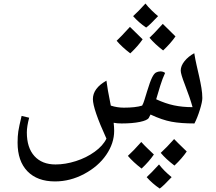

<svg xmlns="http://www.w3.org/2000/svg" viewBox="-20 -693 1232 1093"><path d="M293 339.8Q192.4 339.8 136.2 282Q80.1 224.1 80.1 119.1Q80.1 82.5 84.2 54.9Q88.4 27.3 103 -33.2L146 -22.9Q132.8 27.3 132.8 61Q132.8 147.9 176 195.6Q219.2 243.2 295.9 243.2Q352.1 243.2 411.9 224.1Q471.7 205.1 519 170.9Q566.4 136.7 585.9 96.2Q508.8 -72.8 508.8 -128.9Q508.8 -190.4 585.9 -233.9Q590.8 -190.4 610.8 -91.8Q647 -80.1 685.1 -80.1Q751.5 -80.1 789.1 -91.8Q795.9 -103 802.7 -125.5L817.4 -173.3Q834 -228 845.5 -251.2Q856.9 -274.4 868.2 -280.3Q879.4 -286.1 892.6 -286.6Q908.7 -286.6 919.9 -277.8Q904.8 -245.6 892.6 -206.1Q880.4 -166.5 869.1 -127.9Q921.9 -103.5 970 -93.3Q1018.1 -83 1076.2 -83Q1062 -134.8 1032.2 -211.9Q1008.8 -272 1008.8 -291Q1008.8 -317.9 1030.3 -344.7Q1051.8 -371.6 1085.9 -390.1Q1091.3 -356 1099.1 -322Q1106.9 -288.1 1114.3 -255.4Q1121.6 -222.7 1126.7 -192.1Q1131.8 -161.6 1131.8 -134.8Q1131.8 -113.3 1117.9 -68.4Q1104 -23.4 1086.9 9.8Q1010.3 9.8 956.8 0Q903.3 -9.8 836.9 -41L827.1 -22Q818.8 -7.8 776.4 1Q733.9 9.8 671.9 9.8Q646.5 9.8 627 5.9Q629.9 30.3 629.9 51.8Q629.9 122.6 584.7 188.5Q539.6 254.4 459.5 297.1Q379.4 339.8 293 339.8ZM879.9 -601.1Q833 -550.8 812 -536.1Q769 -565.4 737.8 -601.1Q764.2 -624.5 808.1 -672.9Q821.3 -655.3 844 -633.3Q866.7 -611.3 879.9 -601.1ZM792 -469.2Q765.6 -430.7 721.7 -389.2Q674.3 -425.3 644 -460.9Q664.6 -479.5 719.7 -540Q727.5 -531.7 792 -469.2ZM979 -485.8Q952.6 -447.3 908.7 -405.8Q862.8 -440.9 831.1 -478Q851.6 -496.6 906.7 -557.1Q917.5 -545.4 979 -485.8ZM856 186.5Q829.1 226.1 786.1 266.6Q738.8 230.5 708 194.3Q739.7 165.5 784.2 115.2Q803.7 136.7 821.3 153.3Q838.9 169.9 856 186.5ZM1043 169.4Q1016.1 209 973.1 249.5Q923.8 211.9 895 177.2Q928.7 146.5 971.2 98.6Q981.4 109.9 1043 169.4ZM957 315.4Q910.2 365.7 889.2 380.4Q846.2 351.1 814.9 315.4Q838.9 293.9 885.3 243.2Q912.6 279.3 957 315.4Z"/></svg>

Font: Sahl Naskh
Style: Regular
Weight: 400
Designer: Pascal Zoghbi
Version: Version 1.001